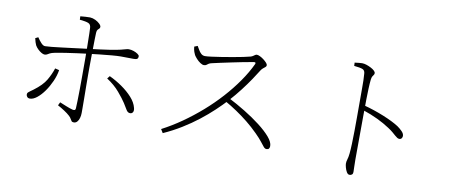

<svg xmlns="http://www.w3.org/2000/svg" viewBox="-68 -1023 3136 1334"><g transform="rotate(10 1500.0 -355.5)"><path d="M375 -113Q397 -104 423 -93.5Q449 -83 468 -78Q477 -76 483 -78Q489 -80 490 -90Q491 -107 492 -143Q493 -179 493.5 -224Q494 -269 494 -313Q494 -357 494 -389Q494 -410 494 -439Q494 -468 493.5 -500Q493 -532 492.5 -563Q492 -594 491.5 -619Q491 -644 490 -658Q489 -683 471 -690.5Q453 -698 410 -702L409 -726Q426 -728 445.5 -729Q465 -730 478 -730Q497 -729 515.5 -720Q534 -711 546.5 -699Q559 -687 559 -677Q559 -669 553.5 -664.5Q548 -660 543 -654Q538 -648 537 -633Q536 -616 535.5 -585.5Q535 -555 534.5 -519Q534 -483 533.5 -448.5Q533 -414 533 -387Q533 -368 533 -332Q533 -296 533.5 -253.5Q534 -211 534.5 -170.5Q535 -130 535 -101.5Q535 -73 535 -66Q535 -47 530 -30Q525 -13 515.5 -2.5Q506 8 492 8Q481 8 476 2Q471 -4 466.5 -13Q462 -22 451 -32Q436 -46 411.5 -62Q387 -78 364 -90ZM127 -522 147 -532Q159 -513 175 -495.5Q191 -478 205 -479Q220 -479 249 -482Q278 -485 314.5 -489.5Q351 -494 387.5 -498.5Q424 -503 455 -507Q486 -511 504 -513Q596 -524 648.5 -532Q701 -540 726.5 -546.5Q752 -553 762.5 -556Q773 -559 781 -559Q798 -559 815.5 -553Q833 -547 845 -538.5Q857 -530 857 -523Q857 -509 850 -504Q843 -499 825 -499Q806 -499 784.5 -499.5Q763 -500 735 -500Q712 -500 670.5 -496.5Q629 -493 585 -488Q541 -483 507 -479Q475 -475 432.5 -469.5Q390 -464 348.5 -457.5Q307 -451 277 -445Q257 -441 246 -435.5Q235 -430 228 -425.5Q221 -421 210 -421Q201 -421 188 -428.5Q175 -436 162.5 -448Q150 -460 142 -474Q138 -482 134 -495Q130 -508 127 -522ZM812 -185Q794 -213 758 -255.5Q722 -298 668 -333L683 -352Q730 -330 773 -300Q816 -270 847 -235.5Q878 -201 887 -164Q892 -146 886 -134.5Q880 -123 866 -123Q849 -123 838 -142.5Q827 -162 812 -185ZM300 -339 329 -332Q323 -293 305 -252.5Q287 -212 263 -178Q239 -144 212.5 -123Q186 -102 163 -102Q150 -102 143.5 -110Q137 -118 137 -127Q137 -136 142.5 -141.5Q148 -147 157 -153Q166 -159 178 -168Q237 -212 261.5 -254Q286 -296 300 -339Z M1225 -656 1248 -665Q1255 -654 1263 -639.5Q1271 -625 1282.5 -614.5Q1294 -604 1310 -604Q1325 -604 1355.5 -608Q1386 -612 1424.5 -618Q1463 -624 1502 -631Q1541 -638 1573.5 -644.5Q1606 -651 1623 -656Q1633 -659 1639.5 -663.5Q1646 -668 1652 -672Q1658 -676 1664 -676Q1673 -676 1686.5 -669.5Q1700 -663 1713 -653Q1726 -643 1735 -633Q1744 -623 1744 -616Q1744 -608 1737.5 -602.5Q1731 -597 1722.5 -590.5Q1714 -584 1707 -573Q1690 -545 1663 -505Q1636 -465 1601.5 -420Q1567 -375 1527 -331Q1492 -293 1448.5 -252Q1405 -211 1353 -170.5Q1301 -130 1241 -93Q1181 -56 1114 -26L1098 -52Q1169 -89 1237.5 -137Q1306 -185 1370 -241Q1434 -297 1489.5 -358.5Q1545 -420 1589.5 -484Q1634 -548 1663 -610Q1669 -625 1651 -622Q1620 -617 1579.5 -609Q1539 -601 1498.5 -592.5Q1458 -584 1423 -576.5Q1388 -569 1367 -564Q1352 -561 1344 -555.5Q1336 -550 1330 -545.5Q1324 -541 1313 -541Q1302 -541 1287 -551Q1272 -561 1259.5 -575Q1247 -589 1241 -599Q1237 -606 1232 -620.5Q1227 -635 1225 -656ZM1502 -322 1523 -347Q1584 -316 1644.5 -279Q1705 -242 1755 -203.5Q1805 -165 1835 -130Q1865 -95 1865 -67Q1865 -56 1860 -49Q1855 -42 1843 -42Q1832 -42 1822.5 -53Q1813 -64 1797 -85Q1781 -106 1750 -137Q1711 -176 1671 -208Q1631 -240 1589.5 -268Q1548 -296 1502 -322Z M2342 -740Q2360 -742 2372 -743.5Q2384 -745 2394 -745Q2409 -745 2425.5 -739.5Q2442 -734 2457.5 -726Q2473 -718 2482.5 -709Q2492 -700 2492 -692Q2492 -684 2488 -679Q2484 -674 2479.5 -666.5Q2475 -659 2473 -643Q2470 -615 2468.5 -577.5Q2467 -540 2466.5 -504Q2466 -468 2466 -442Q2466 -429 2465.5 -388.5Q2465 -348 2465 -293.5Q2465 -239 2464.5 -182Q2464 -125 2464 -78Q2464 -47 2465 -25.5Q2466 -4 2466 10Q2466 22 2459.5 28Q2453 34 2442 34Q2430 34 2421.5 19.5Q2413 5 2408.5 -12.5Q2404 -30 2404 -39Q2404 -54 2409 -69Q2414 -84 2417 -111Q2420 -139 2421.5 -182Q2423 -225 2423.5 -273.5Q2424 -322 2424 -367Q2424 -412 2424 -443Q2424 -473 2424 -505.5Q2424 -538 2424 -569.5Q2424 -601 2423.5 -629Q2423 -657 2421 -676Q2420 -699 2403 -706Q2386 -713 2343 -717ZM2459 -459Q2531 -440 2600 -412Q2669 -384 2711 -357Q2730 -344 2745.5 -328Q2761 -312 2761 -296Q2761 -287 2755.5 -279.5Q2750 -272 2739 -272Q2732 -272 2724.5 -276.5Q2717 -281 2707.5 -289.5Q2698 -298 2684.5 -309.5Q2671 -321 2651 -334Q2612 -360 2564 -383Q2516 -406 2459 -425Z"/></g></svg>

Font: Noto Serif HK
Style: Regular
Weight: 200
Designer: Ryoko NISHIZUKA 西塚涼子 (kana & ideographs); Frank Grießhammer (Latin, Greek & Cyrillic); Wenlong ZHANG 张文龙 (bopomofo); San
Foundry: Adobe
Version: Version 2.001;hotconv 1.1.0;makeotfexe 2.6.0